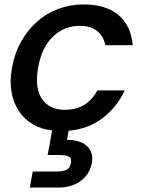

<svg xmlns="http://www.w3.org/2000/svg" viewBox="-20 -580 640 862"><path d="M34 -276Q45 -340 74.5 -392.5Q104 -445 146 -482.5Q188 -520 241.5 -540Q295 -560 354 -560Q456 -560 512 -512.5Q568 -465 576 -377H453Q445 -417 416.5 -440.5Q388 -464 337 -464Q268 -464 217.5 -415.5Q167 -367 151 -276Q135 -185 168.5 -136Q202 -87 271 -87Q322 -87 358 -109Q394 -131 417 -174H540Q505 -99 441 -50Q377 -1 288 7L281 48Q309 48 331.5 54.5Q354 61 369 74.5Q384 88 390.5 107.5Q397 127 392 153Q387 179 374 199Q361 219 341.5 233Q322 247 297.5 254.5Q273 262 246 262H114L127 190H236Q262 190 278 183Q294 176 298 153Q303 130 289 123Q275 116 249 116H194L214 6Q164 0 126 -23Q88 -46 64 -82.5Q40 -119 31.5 -168Q23 -217 34 -276Z"/></svg>

Font: SVN-Poppins Medium
Style: Italic
Weight: 500
Italic angle: -10°
Designer: Ninad Kale (Devanagari), Jonny Pinhorn (Latin)
Foundry: Indian Type Foundry
Version: Version 3.002 2017; ttfautohint (v1.8.3)